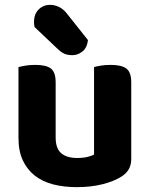

<svg xmlns="http://www.w3.org/2000/svg" viewBox="-20 -755 616 790"><path d="M520 -100Q520 -53 479 -28Q447 -8 400 3.5Q353 15 296 15Q242 15 198 3.5Q154 -8 122.5 -33Q91 -58 73.5 -96Q56 -134 56 -188V-479Q67 -482 85 -485Q103 -488 125 -488Q170 -488 189.5 -473Q209 -458 209 -416V-189Q209 -144 232 -124.5Q255 -105 297 -105Q323 -105 340.5 -109.5Q358 -114 367 -119V-479Q377 -482 395 -485Q413 -488 435 -488Q480 -488 500 -473Q520 -458 520 -416ZM122 -644Q121 -648 120.5 -654.5Q120 -661 120 -665Q120 -697 139 -716Q158 -735 186 -735Q204 -735 221.5 -727Q239 -719 253 -702L342 -590Q338 -558 319 -543Q300 -528 278 -528Q259 -528 246 -533.5Q233 -539 219 -552Z"/></svg>

Font: Baloo Chettan 2
Style: Bold
Weight: 700
Designer: Maithili Shingre, Unnati Kotecha and Ek Type
Foundry: Ek Type
Version: Version 1.640;hotconv 1.0.111;makeotfexe 2.5.65597; ttfautoh